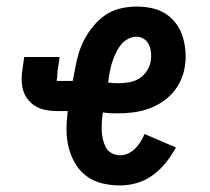

<svg xmlns="http://www.w3.org/2000/svg" viewBox="-20 -558 640 586"><path d="M346 8Q318 8 291.5 1.5Q265 -5 244 -20.5Q223 -36 209.5 -59Q196 -82 189.5 -108.5Q183 -135 183 -163Q183 -191 187 -219H155Q137 -219 120.5 -222Q104 -225 90 -233Q76 -241 65.5 -254Q55 -267 50.5 -283Q46 -299 46 -316Q46 -333 49 -350L54 -384H162L157 -350Q155 -341 155 -332Q155 -323 153 -314Q153 -314 153 -313.5Q153 -313 153 -313Q153 -312 153.5 -311.5Q154 -311 155 -311H202L208 -342Q212 -366 218.5 -389.5Q225 -413 236.5 -435.5Q248 -458 265 -478.5Q282 -499 303 -513Q324 -527 348.5 -532.5Q373 -538 397 -538Q421 -538 444 -533Q467 -528 485.5 -516Q504 -504 517.5 -486Q531 -468 537.5 -446.5Q544 -425 546 -401.5Q548 -378 544 -354Q541 -333 531 -311.5Q521 -290 505 -272.5Q489 -255 469 -243Q449 -231 427 -224Q405 -217 382.5 -214.5Q360 -212 339 -212Q328 -212 316.5 -212.5Q305 -213 294 -215Q292 -201 291 -187Q290 -173 290.5 -159.5Q291 -146 294 -133Q297 -120 303 -108.5Q309 -97 321 -90.5Q333 -84 346 -84Q359 -84 371 -89.5Q383 -95 392.5 -104.5Q402 -114 409 -125.5Q416 -137 421 -149L517 -108Q504 -84 486.5 -62Q469 -40 446.5 -23.5Q424 -7 398 0.5Q372 8 346 8ZM341 -304Q356 -304 372.5 -306.5Q389 -309 403.5 -317.5Q418 -326 427.5 -340.5Q437 -355 440 -371Q442 -383 441 -396Q440 -409 435 -420.5Q430 -432 419.5 -439Q409 -446 396 -446Q384 -446 371.5 -439.5Q359 -433 350.5 -423Q342 -413 336 -401Q330 -389 325.5 -377Q321 -365 318 -352.5Q315 -340 313 -327L310 -306Q317 -305 325 -304.5Q333 -304 341 -304Z"/></svg>

Font: Iosevka Slab Semibold Extended
Style: Italic
Weight: 600
Width: 7
Italic angle: -9°
Monospace: yes
Designer: Belleve Invis
Foundry: Belleve Invis
Version: Version 11.1.0; ttfautohint (v1.8.3)